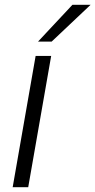

<svg xmlns="http://www.w3.org/2000/svg" viewBox="-20 -783 399 803"><path d="M98 0H33L129 -549H194ZM196 -609H139L283 -763H359Z"/></svg>

Font: Open Sauce Sans Light Italic
Style: Regular
Weight: 300
Italic angle: -10°
Designer: Alfredo Marco Pradil
Foundry: Creative Sauce Fz LLC
Version: Version 1.477